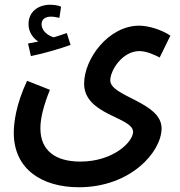

<svg xmlns="http://www.w3.org/2000/svg" viewBox="-20 -558 759 808"><path d="M110 -322C165 -333 233 -353 277 -369L261 -419C245 -413 226 -407 206 -401C185 -407 155 -426 155 -456C155 -475 168 -488 195 -488C206 -488 218 -485 230 -483L237 -530C224 -536 204 -538 191 -538C141 -538 100 -509 100 -456C100 -423 119 -398 141 -383C129 -381 116 -378 98 -375ZM38 1C38 155 158 230 312 230C530 230 660 81 660 -18C660 -129 444 -151 444 -220C444 -261 494 -343 567 -343C597 -343 633 -326 652 -316L697 -408C666 -430 608 -450 566 -450C437 -450 334 -311 334 -206C334 -73 540 -66 540 -3C540 39 457 122 318 122C215 122 150 77 150 -18C150 -59 162 -110 190 -180L94 -218C47 -118 38 -41 38 1Z"/></svg>

Font: Noto Sans Arabic UI XCn SmBd
Style: Regular
Weight: 600
Width: 2
Designer: Monotype Design Team, Nadine Chahine and Nizar Qandah
Foundry: Monotype Imaging Inc.
Version: Version 2.010